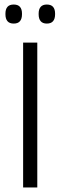

<svg xmlns="http://www.w3.org/2000/svg" viewBox="-20 -827 266 847"><path d="M144.5 0H82V-639H144.5ZM40.5 -723Q22 -723 13 -733.5Q4 -744 4 -764V-767Q4 -786.5 13 -796.8Q22 -807 40.5 -807Q59 -807 68 -796.8Q77 -786.5 77 -767V-764Q77 -744 68 -733.5Q59 -723 40.5 -723ZM186.5 -723Q168.5 -723 159.5 -733.5Q150.5 -744 150.5 -764V-767Q150.5 -786.5 159.5 -796.8Q168.5 -807 186.5 -807Q205 -807 214 -796.8Q223 -786.5 223 -767V-764Q223 -744 214 -733.5Q205 -723 186.5 -723Z"/></svg>

Font: Anek Bangla Medium Light
Style: Regular
Weight: 300
Version: Version 1.003